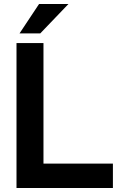

<svg xmlns="http://www.w3.org/2000/svg" viewBox="-20 -934 599 954"><path d="M62 0H541V-121H196V-720H62ZM77 -768H180L320 -914H174Z"/></svg>

Font: Aspekta 600
Style: Regular
Weight: 600
Designer: Ivo Dolenc
Version: Version 2.100